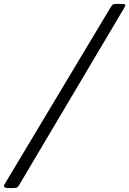

<svg xmlns="http://www.w3.org/2000/svg" viewBox="-78 -800 653 970"><path d="M510 -780H537Q552.5 -780 554.8 -776.2Q557 -772.5 551.5 -763.5L19.5 133.5Q13.5 143.5 8.5 146.8Q3.5 150 -12.5 150H-32.5Q-52 150 -56.2 144.8Q-60.5 139.5 -53.5 128.5L480.5 -762.5Q486.5 -772 490.5 -776Q494.5 -780 510 -780Z"/></svg>

Font: Besley* Narrow Medium
Style: Italic
Weight: 500
Width: 4
Italic angle: -13°
Designer: Owen Earl
Foundry: indestructible type*
Version: Version 3.000; ttfautohint (v1.8.3)